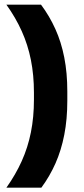

<svg xmlns="http://www.w3.org/2000/svg" viewBox="-20 -696 366 840"><path d="M128.5 -290.5Q128.5 -367.5 115.2 -433.8Q102 -500 75.2 -559.5Q48.5 -619 8 -675.5H159.5Q196.5 -626 222.2 -569Q248 -512 261.2 -444.5Q274.5 -377 274.5 -296V-255Q274.5 -174 261.2 -106.2Q248 -38.5 222.8 18.5Q197.5 75.5 161 125H8Q48.5 68 75.2 8.5Q102 -51 115.2 -117.2Q128.5 -183.5 128.5 -260.5Z"/></svg>

Font: Anek Odia Medium
Style: Bold
Weight: 700
Version: Version 1.003